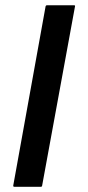

<svg xmlns="http://www.w3.org/2000/svg" viewBox="-20 -716 339 736"><path d="M136.7 0H34.7Q30.3 0 30.8 -4.9L154.8 -691.9Q155.8 -695.8 159.7 -695.8H263.7Q268.6 -695.8 267.6 -691.9L141.6 -4.9Q141.1 0 136.7 0Z"/></svg>

Font: Koulen
Style: Regular
Weight: 400
Designer: Danh Hong
Version: Version 8.000; ttfautohint (v1.8.3)